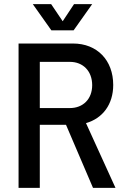

<svg xmlns="http://www.w3.org/2000/svg" viewBox="-20 -911 617 931"><path d="M70 0H173V-306H300L431 0H540L397 -314C478 -337 529 -405 529 -499C529 -619 451 -700 334 -700H70ZM139 -891 229 -764H337L427 -891H339L284 -808L228 -891ZM173 -387V-611H319C383 -611 427 -566 427 -498C427 -431 383 -387 319 -387Z"/></svg>

Font: Vanilla Cream DemiBold
Style: Regular
Weight: 600
Designer: Jeremy Tribby, Jinavaṁso
Foundry: Tribby Type
Version: Version 1.422;Glyphs 3.1.2 (3151)